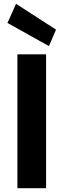

<svg xmlns="http://www.w3.org/2000/svg" viewBox="-20 -984 331 1004"><path d="M71 0V-700H221V0ZM236 -743 19 -864 64 -964 273 -829Z"/></svg>

Font: DM Sans 11pt Black
Style: Regular
Weight: 900
Version: Version 4.004;gftools[0.9.30]